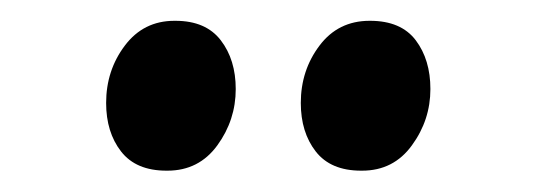

<svg xmlns="http://www.w3.org/2000/svg" viewBox="-20 -752 503 180"><path d="M136 -592Q107.5 -592 93.5 -610Q79.5 -628 79.5 -655.5Q79.5 -686 97 -709.2Q114.5 -732.5 143.5 -732.5H144.5Q173 -732.5 187 -714.2Q201 -696 201 -668.5Q201 -639.5 183.8 -615.8Q166.5 -592 137 -592ZM318.5 -592Q290 -592 276 -610Q262 -628 262 -655.5Q262 -686 279.5 -709.2Q297 -732.5 326.5 -732.5H327Q356 -732.5 369.8 -714.2Q383.5 -696 383.5 -668.5Q383.5 -639.5 366.2 -615.8Q349 -592 319.5 -592Z"/></svg>

Font: Merriweather 120pt SemiBold
Style: Regular
Weight: 600
Version: Version 2.100